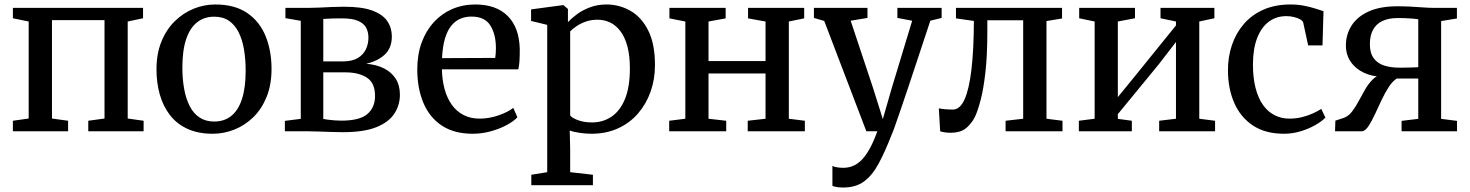

<svg xmlns="http://www.w3.org/2000/svg" viewBox="-20 -586 6560 857"><path d="M37.5 0V-47L108 -57V-490L37.5 -504.5V-551H618.5V-504.5L550 -490V-57L621 -47V0H374V-47L446.5 -57V-496H212V-57L284 -47V0Z M678.5 -276.5Q678.5 -346.5 700.5 -400.5Q722.5 -454.5 760 -491.2Q797.5 -528 844.2 -547Q891 -566 941 -566Q1028 -566 1083.5 -528Q1139 -490 1165.5 -424.8Q1192 -359.5 1192 -278.5Q1192 -208 1170.2 -154Q1148.5 -100 1111 -63.2Q1073.5 -26.5 1026.5 -7.8Q979.5 11 929.5 11Q864.5 11 817 -10.8Q769.5 -32.5 739 -71.8Q708.5 -111 693.5 -163.2Q678.5 -215.5 678.5 -276.5ZM936 -43.5Q981 -43.5 1012.2 -68.5Q1043.5 -93.5 1060 -144Q1076.5 -194.5 1076.5 -270Q1076.5 -321.5 1069 -365.5Q1061.5 -409.5 1045 -442.2Q1028.5 -475 1001.8 -493.2Q975 -511.5 936 -511.5Q891.5 -511.5 859.8 -486.5Q828 -461.5 811 -411.2Q794 -361 794 -284.5Q794 -233 802 -189Q810 -145 826.8 -112.2Q843.5 -79.5 870.8 -61.5Q898 -43.5 936 -43.5Z M1511.5 4Q1488 4 1458.2 3Q1428.5 2 1401 1Q1373.5 0 1357 0H1251.5V-46.5L1322.5 -55.5V-493L1254 -505V-551H1365Q1382 -551 1407.8 -552.2Q1433.5 -553.5 1462.2 -554.8Q1491 -556 1516 -556Q1595.5 -556 1642 -538.8Q1688.5 -521.5 1708.8 -491.5Q1729 -461.5 1729 -423.5Q1729 -372 1697.5 -342.5Q1666 -313 1614.5 -301.5Q1661.5 -297.5 1695 -280.2Q1728.5 -263 1746.8 -233.8Q1765 -204.5 1765 -163.5Q1765 -116.5 1740 -78.5Q1715 -40.5 1659.5 -18.2Q1604 4 1511.5 4ZM1504 -47.5Q1585.5 -47.5 1619.8 -77Q1654 -106.5 1654 -157.5Q1654 -216 1617.5 -239.5Q1581 -263 1523 -263H1423V-55Q1430.5 -53.5 1443.5 -51.8Q1456.5 -50 1472.2 -48.8Q1488 -47.5 1504 -47.5ZM1423 -312H1510.5Q1552 -312 1577 -327Q1602 -342 1613.2 -366.2Q1624.5 -390.5 1624.5 -418Q1624.5 -443.5 1614 -462.8Q1603.5 -482 1578 -493Q1552.5 -504 1506.5 -504Q1485 -504 1463.5 -503.5Q1442 -503 1423 -501.5Z M2090 11Q2007 11 1952 -25.5Q1897 -62 1869.8 -127Q1842.5 -192 1842.5 -276.5Q1842.5 -342.5 1862 -395.8Q1881.5 -449 1916.2 -487Q1951 -525 1998.2 -545.5Q2045.5 -566 2101.5 -566Q2194.5 -566 2246 -514.8Q2297.5 -463.5 2300 -367.5Q2300 -337.5 2298.8 -315.2Q2297.5 -293 2293.5 -276.5H1952.5Q1953.5 -228.5 1964.5 -188.2Q1975.5 -148 1996.5 -118.5Q2017.5 -89 2048.8 -72.8Q2080 -56.5 2121 -56.5Q2163 -56.5 2205.5 -71.2Q2248 -86 2271 -104.5L2289.5 -62.5Q2272 -44 2240.5 -27.2Q2209 -10.5 2170 0.2Q2131 11 2090 11ZM1953 -326.5 2190.5 -327.5Q2192 -336.5 2192.8 -349Q2193.5 -361.5 2193.5 -371Q2193.5 -433 2168.5 -472.5Q2143.5 -512 2084.5 -512Q2057 -512 2034.2 -502.2Q2011.5 -492.5 1994 -470.8Q1976.5 -449 1966 -413.5Q1955.5 -378 1953 -326.5Z M2351.5 240.5V194L2422.5 182.5V-475L2350.5 -492.5V-544L2491.5 -563H2495L2515 -546V-487Q2531 -504.5 2555.8 -522.8Q2580.5 -541 2613.8 -553.5Q2647 -566 2687 -566Q2744 -566 2793.5 -538Q2843 -510 2873.2 -450.2Q2903.5 -390.5 2903.5 -295.5Q2903.5 -232 2883.8 -176.5Q2864 -121 2827.2 -78.8Q2790.5 -36.5 2738 -12.8Q2685.5 11 2620 11Q2595 11 2567.5 7Q2540 3 2523 -3.5L2525 80V182.5L2626.5 194V240.5ZM2623 -39.5Q2670.5 -39.5 2708.8 -64.8Q2747 -90 2769.2 -143.2Q2791.5 -196.5 2791.5 -281Q2791.5 -338.5 2780.2 -379.8Q2769 -421 2749 -447.2Q2729 -473.5 2703 -485.8Q2677 -498 2647 -498Q2619 -498 2595.2 -489.8Q2571.5 -481.5 2553.5 -469.2Q2535.5 -457 2525 -446V-70.5Q2533 -59.5 2560 -49.5Q2587 -39.5 2623 -39.5Z M2967 0V-47L3039 -56V-490L2968 -504V-551H3219V-504L3142.5 -490V-313.5H3397V-490L3319 -504V-551H3569.5V-504L3501 -490V-56L3572.5 -47V0H3317.5V-47L3397 -56V-258H3142.5V-56L3221.5 -47V0Z M3744 251Q3729 251 3715.8 249Q3702.5 247 3695.5 243.5V154.5Q3702 158.5 3716 160.8Q3730 163 3744.5 163Q3765.5 163 3785.2 155.5Q3805 148 3823.8 130Q3842.5 112 3860.5 80.2Q3878.5 48.5 3896 0H3847L3659 -492.5L3613 -506V-551H3852V-506L3777 -493.5L3876.5 -194.5L3920.5 -54.5L3961 -195L4051.5 -493.5L3985.5 -506V-551H4183V-506L4132.5 -493.5Q4102.5 -402.5 4077.5 -327.2Q4052.5 -252 4032.8 -192.8Q4013 -133.5 3998.2 -90.8Q3983.5 -48 3974 -21.2Q3964.5 5.5 3960 15Q3930 92 3901.5 144.8Q3873 197.5 3836.2 224.2Q3799.5 251 3744 251Z M4222.5 6.5Q4207.5 6.5 4195.5 4.5Q4183.5 2.5 4176.5 0L4170.5 -102.5Q4181 -100 4197.8 -98.5Q4214.5 -97 4233.5 -97Q4265 -97 4285.5 -142.8Q4306 -188.5 4316.2 -276.8Q4326.5 -365 4327 -492.5L4247 -504V-551H4720.5V-503.5L4651 -492V-56L4722.5 -47V0H4468.5V-47L4547 -56V-495.5H4387V-446Q4387 -338.5 4378.5 -263.8Q4370 -189 4357.5 -141.2Q4345 -93.5 4333 -67Q4318 -36 4293.2 -14.8Q4268.5 6.5 4222.5 6.5Z M4795.5 0V-47L4866 -56V-490L4797 -504.5V-551H5046V-504.5L4969.5 -490V-152.5L5040.5 -239.5L5229 -472.5V-490L5160 -504.5V-551H5400.5V-504.5L5333 -490V-56L5403.5 -47V0H5154V-47L5229 -56V-398.5L5153 -300L4969.5 -76.5V-55.5L5032 -47V0Z M5711 11Q5627.5 11 5572.2 -26Q5517 -63 5489.2 -126.5Q5461.5 -190 5461 -270Q5460.5 -331.5 5478.8 -385Q5497 -438.5 5532.2 -479.2Q5567.5 -520 5619.8 -543Q5672 -566 5739.5 -566Q5773.5 -566 5802 -560.2Q5830.5 -554.5 5852.2 -547.5Q5874 -540.5 5887.5 -536L5883 -383.5H5819L5797 -485Q5795 -493 5783.5 -499.5Q5772 -506 5755.5 -510Q5739 -514 5721.5 -514Q5677.5 -514 5644.2 -489.8Q5611 -465.5 5592 -417.8Q5573 -370 5572.5 -299.5Q5572.5 -238 5584.5 -192.2Q5596.5 -146.5 5618.2 -116.5Q5640 -86.5 5670 -71.5Q5700 -56.5 5735 -56.5Q5765 -56.5 5791.8 -63.2Q5818.5 -70 5840.5 -80Q5862.5 -90 5877.5 -100L5896 -61Q5879.5 -44 5850.5 -27.5Q5821.5 -11 5785.5 0Q5749.5 11 5711 11Z M5939 0 5940.5 -47.5 5977 -59.5Q5998.5 -67 6014.2 -87.2Q6030 -107.5 6043.8 -133.5Q6057.5 -159.5 6072.5 -185.5Q6087.5 -211.5 6106.2 -230.5Q6125 -249.5 6152 -255L6152.5 -243.5Q6106.5 -243.5 6069 -260.8Q6031.5 -278 6009.5 -309.5Q5987.5 -341 5987.5 -383Q5987.5 -432.5 6013 -472.2Q6038.5 -512 6089.5 -535Q6140.5 -558 6217.5 -558Q6244.5 -558 6274.5 -556.5Q6304.5 -555 6331.2 -553Q6358 -551 6375.5 -551H6483V-503.5L6412.5 -492V-55.5L6483.5 -46.5V0H6236V-46.5L6310.5 -55.5V-235.5H6214.5Q6195.5 -223.5 6178.5 -197.2Q6161.5 -171 6146.5 -139Q6131.5 -107 6117.5 -76.8Q6103.5 -46.5 6089.8 -25.2Q6076 -4 6062 0ZM6225.5 -284Q6239 -284 6255.5 -284.2Q6272 -284.5 6287 -285Q6302 -285.5 6310.5 -286V-500Q6301.5 -501.5 6285 -503Q6268.5 -504.5 6250.8 -505Q6233 -505.5 6219 -505.5Q6177.5 -505.5 6149.8 -492Q6122 -478.5 6108.2 -452.5Q6094.5 -426.5 6094.5 -389Q6094.5 -349 6111.8 -325.8Q6129 -302.5 6159 -293.2Q6189 -284 6225.5 -284Z"/></svg>

Font: Merriweather 28pt
Style: Regular
Weight: 400
Version: Version 2.100